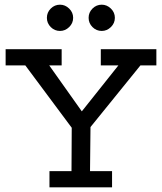

<svg xmlns="http://www.w3.org/2000/svg" viewBox="-20 -799 691 819"><path d="M4 -589H243V-520H190L329 -324L485 -520H410V-589H647V-520H579L366 -257L364 -69H458V0H191V-69H285L286 -254L88 -520H4ZM414 -779Q436 -779 453 -762.5Q470 -746 470 -723Q470 -700 453 -683.5Q436 -667 414 -667Q391 -667 374.5 -683.5Q358 -700 358 -723Q358 -746 374.5 -762.5Q391 -779 414 -779ZM236 -779Q258 -779 275 -762.5Q292 -746 292 -723Q292 -700 275 -683.5Q258 -667 236 -667Q213 -667 196.5 -683.5Q180 -700 180 -723Q180 -746 196.5 -762.5Q213 -779 236 -779Z"/></svg>

Font: Podkova VF Beta
Style: Regular
Weight: 400
Designer: Ilya Yudin
Foundry: Cyreal (www.cyreal.org)
Version: Version 2.100